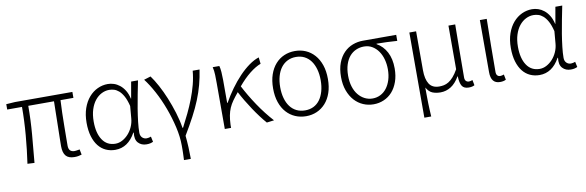

<svg xmlns="http://www.w3.org/2000/svg" viewBox="-51 -987 4963 1625"><g transform="rotate(-10 2430.5 -174.0)"><path d="M103 -533H596V-482H485Q482 -432 480.5 -373.5Q479 -315 478.5 -260.5Q478 -206 477.5 -161Q477 -116 477 -92Q477 -37 528 -37Q539 -37 572 -43L581 3Q568 7 553.5 10Q539 13 519 13Q468 13 445 -14Q422 -41 422 -98Q422 -123 423 -168Q424 -213 425 -266.5Q426 -320 427 -377Q428 -434 429 -482H208Q208 -361 197.5 -236.5Q187 -112 176 3L116 0Q133 -116 143.5 -240Q154 -364 154 -482H27V-528Z M870 13Q826 13 789 -4Q752 -21 725.5 -54.5Q699 -88 684 -138Q669 -188 669 -254Q669 -324 688 -378.5Q707 -433 739.5 -470.5Q772 -508 814 -527.5Q856 -547 902 -547Q928 -547 954 -538.5Q980 -530 1003.5 -511.5Q1027 -493 1045.5 -463.5Q1064 -434 1074 -391H1076L1101 -533H1160Q1149 -478 1137 -417.5Q1125 -357 1115.5 -298.5Q1106 -240 1100 -187.5Q1094 -135 1094 -95Q1094 -68 1109.5 -52.5Q1125 -37 1148 -37Q1157 -37 1167 -39.5Q1177 -42 1185 -45L1195 1Q1185 6 1171.5 9.5Q1158 13 1138 13Q1094 13 1067 -16Q1040 -45 1048 -104H1044Q980 13 870 13ZM880 -38Q910 -38 938.5 -53Q967 -68 990.5 -93.5Q1014 -119 1029.5 -153.5Q1045 -188 1048 -226L1057 -331Q1044 -384 1026 -416.5Q1008 -449 987.5 -466.5Q967 -484 946 -490Q925 -496 905 -496Q871 -496 839.5 -480Q808 -464 783.5 -433.5Q759 -403 744.5 -358Q730 -313 730 -254Q730 -154 769 -96Q808 -38 880 -38Z M1426 199Q1427 180 1427.5 165Q1428 150 1428.5 136.5Q1429 123 1429 108Q1429 93 1429 73Q1429 -1 1409.5 -85.5Q1390 -170 1359.5 -252Q1329 -334 1290 -406.5Q1251 -479 1212 -529L1270 -547Q1298 -509 1327.5 -454.5Q1357 -400 1383 -336.5Q1409 -273 1430 -205Q1451 -137 1461 -72H1466Q1495 -127 1522 -183.5Q1549 -240 1571.5 -298Q1594 -356 1609.5 -415Q1625 -474 1630 -533H1689Q1679 -466 1662.5 -404.5Q1646 -343 1620.5 -280Q1595 -217 1559 -149Q1523 -81 1475 -1Q1480 46 1482.5 98.5Q1485 151 1485 199Z M2172 8Q2148 -19 2121 -55Q2094 -91 2068 -130Q2042 -169 2017.5 -210Q1993 -251 1974 -288Q1946 -254 1926 -226Q1906 -198 1893.5 -169Q1881 -140 1874.5 -106Q1868 -72 1866 -26V0H1812V-395Q1812 -427 1811 -464Q1810 -501 1802 -533H1859Q1865 -513 1867.5 -480Q1870 -447 1870 -412V-214H1874Q1907 -273 1946.5 -327.5Q1986 -382 2028.5 -426.5Q2071 -471 2115 -502.5Q2159 -534 2200 -547L2206 -491Q2161 -474 2110.5 -434Q2060 -394 2008 -332Q2028 -293 2054 -249Q2080 -205 2109.5 -161Q2139 -117 2171 -76Q2203 -35 2235 0Z M2510 13Q2460 13 2417 -5.5Q2374 -24 2342 -59.5Q2310 -95 2292 -147Q2274 -199 2274 -266Q2274 -334 2292 -386Q2310 -438 2342 -474Q2374 -510 2417 -528.5Q2460 -547 2510 -547Q2560 -547 2602.5 -528.5Q2645 -510 2677 -474Q2709 -438 2727 -386Q2745 -334 2745 -266Q2745 -199 2727 -147Q2709 -95 2677 -59.5Q2645 -24 2602.5 -5.5Q2560 13 2510 13ZM2510 -37Q2551 -37 2583 -53Q2615 -69 2637 -99Q2659 -129 2671 -171.5Q2683 -214 2683 -266Q2683 -318 2671 -360.5Q2659 -403 2637 -433Q2615 -463 2583 -479.5Q2551 -496 2510 -496Q2469 -496 2436.5 -479.5Q2404 -463 2381.5 -433Q2359 -403 2347 -360.5Q2335 -318 2335 -266Q2335 -214 2347 -171.5Q2359 -129 2381.5 -99Q2404 -69 2436.5 -53Q2469 -37 2510 -37Z M3090 13Q3043 13 3001 -5Q2959 -23 2927 -58Q2895 -93 2876 -144.5Q2857 -196 2857 -262Q2857 -332 2876.5 -383Q2896 -434 2929 -467.5Q2962 -501 3004.5 -517Q3047 -533 3093 -533H3379V-481Q3332 -484 3290 -486Q3248 -488 3202 -488V-484Q3256 -454 3286.5 -396Q3317 -338 3317 -256Q3317 -192 3299 -141.5Q3281 -91 3250.5 -57Q3220 -23 3178.5 -5Q3137 13 3090 13ZM3090 -37Q3126 -37 3157 -52.5Q3188 -68 3210.5 -97Q3233 -126 3246 -167Q3259 -208 3259 -259Q3259 -303 3248 -343.5Q3237 -384 3215.5 -415Q3194 -446 3163 -464.5Q3132 -483 3092 -483Q3056 -483 3024 -469Q2992 -455 2968.5 -427.5Q2945 -400 2931.5 -358.5Q2918 -317 2918 -262Q2918 -210 2931 -168.5Q2944 -127 2967.5 -98Q2991 -69 3022.5 -53Q3054 -37 3090 -37Z M3492 -533H3550V-199Q3550 -122 3576.5 -80.5Q3603 -39 3663 -39Q3683 -39 3703 -43Q3723 -47 3743.5 -59.5Q3764 -72 3785 -95.5Q3806 -119 3828 -158V-533H3886Q3885 -417 3883.5 -303Q3882 -189 3882 -78Q3882 -57 3892 -47Q3902 -37 3917 -37Q3930 -37 3948 -44L3957 2Q3948 7 3936 10Q3924 13 3907 13Q3866 13 3849.5 -13Q3833 -39 3831 -97H3829Q3796 -40 3754.5 -14Q3713 12 3665 12Q3626 12 3596 0Q3566 -12 3544 -51Q3544 -7 3544.5 25Q3545 57 3545.5 85Q3546 113 3547.5 139.5Q3549 166 3551 199H3492Z M4176 13Q4098 13 4098 -85V-533H4157Q4155 -417 4153.5 -303Q4152 -189 4152 -78Q4152 -57 4161.5 -47Q4171 -37 4186 -37Q4200 -37 4218 -44L4227 2Q4218 7 4205.5 10Q4193 13 4176 13Z M4516 13Q4472 13 4435 -4Q4398 -21 4371.5 -54.5Q4345 -88 4330 -138Q4315 -188 4315 -254Q4315 -324 4334 -378.5Q4353 -433 4385.5 -470.5Q4418 -508 4460 -527.5Q4502 -547 4548 -547Q4574 -547 4600 -538.5Q4626 -530 4649.5 -511.5Q4673 -493 4691.5 -463.5Q4710 -434 4720 -391H4722L4747 -533H4806Q4795 -478 4783 -417.5Q4771 -357 4761.5 -298.5Q4752 -240 4746 -187.5Q4740 -135 4740 -95Q4740 -68 4755.5 -52.5Q4771 -37 4794 -37Q4803 -37 4813 -39.5Q4823 -42 4831 -45L4841 1Q4831 6 4817.5 9.5Q4804 13 4784 13Q4740 13 4713 -16Q4686 -45 4694 -104H4690Q4626 13 4516 13ZM4526 -38Q4556 -38 4584.5 -53Q4613 -68 4636.5 -93.5Q4660 -119 4675.5 -153.5Q4691 -188 4694 -226L4703 -331Q4690 -384 4672 -416.5Q4654 -449 4633.5 -466.5Q4613 -484 4592 -490Q4571 -496 4551 -496Q4517 -496 4485.5 -480Q4454 -464 4429.5 -433.5Q4405 -403 4390.5 -358Q4376 -313 4376 -254Q4376 -154 4415 -96Q4454 -38 4526 -38Z"/></g></svg>

Font: Kinto Sans Light
Style: Regular
Weight: 300
Designer: Authors: Ryoko NISHIZUKA  (kana & ideographs); Paul D. Hunt (Latin, Greek & Cyrillic); Wenlong ZHANG  (bopomofo); Sandol
Foundry: Adobe Systems Incorporated, ookami Inc.
Version: Version 0.001